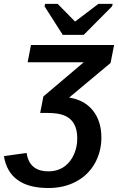

<svg xmlns="http://www.w3.org/2000/svg" viewBox="-70 -760 607 988"><path d="M418 80.6Q383.8 141.1 321.5 174.3Q259.3 207.5 179.2 207.5Q78.1 207.5 20.8 166.3Q-36.6 125 -49.8 43.5L66.9 26.9Q80.6 121.6 179.2 121.6Q230 121.6 265.6 93.8Q294.9 70.8 311.3 33Q327.6 -4.9 327.6 -48.3Q327.6 -95.7 309.1 -126Q292 -153.3 260.5 -166Q229 -178.7 176.3 -178.7H136.7L153.3 -263.7L360.8 -439.5H72.3L89.4 -528.3H517.1L499 -436L285.6 -257.8Q363.8 -246.1 407.7 -191.7Q451.7 -137.2 451.7 -51.8Q451.7 19.5 418 80.6ZM506.8 -727.5 360.8 -580.6H252.9L159.2 -727.5L162.1 -740.2H226.6L315.4 -649.9H317.4L436.5 -740.2H509.8Z"/></svg>

Font: Arimo SemiBold
Style: Italic
Weight: 600
Italic angle: -12°
Version: Version 1.33